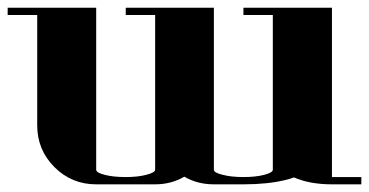

<svg xmlns="http://www.w3.org/2000/svg" viewBox="-20 -481 963 501"><path d="M0 -441.9V-460.9H231V-38.1Q231 -30.3 252.9 -24.9Q274.9 -19 308.1 -19Q339.8 -19 361.8 -24.9Q384.8 -30.8 384.8 -38.1V-441.9H308.1V-460.9H538.1V-38.1Q538.1 -30.3 561 -24.9Q583 -19 615.2 -19Q647.5 -19 669.9 -24.9Q691.9 -30.8 691.9 -38.1V-441.9H615.2V-460.9H846.2V-19H922.9V0H846.2Q788.1 0 747.1 -18.1Q737.3 -14.2 724.1 -11.2Q678.2 0 615.2 0H538.1Q495.1 0 460.9 -20Q426.8 0 384.8 0H231Q167 0 122.1 -44.9Q77.1 -89.8 77.1 -153.8V-441.9Z"/></svg>

Font: Hjet
Style: Regular
Weight: 400
Designer: T. Christopher White
Version: Version 1.2